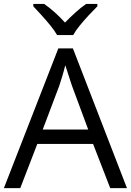

<svg xmlns="http://www.w3.org/2000/svg" viewBox="-20 -965 672 985"><path d="M545.4 0 457.5 -226.6H171.4L84 0H0L279.3 -716.8H354L631.3 0ZM432.6 -300.3 349.1 -525.4Q346.2 -534.2 339.6 -554.2Q333 -574.2 326.2 -595.7Q319.3 -617.2 314.9 -630.4Q307.6 -600.6 298.8 -571.8Q290 -543 284.2 -525.4L199.2 -300.3ZM272.9 -785.2Q260.3 -807.6 238.3 -834.5Q216.3 -861.3 192.6 -887.5Q168.9 -913.6 150.9 -932.6V-944.8H206.5Q232.9 -926.8 261 -901.6Q289.1 -876.5 313.5 -849.1Q339.8 -876.5 367.7 -901.6Q395.5 -926.8 421.9 -944.8H479.5V-932.6Q460.4 -913.6 436 -887.5Q411.6 -861.3 389.6 -834.5Q367.7 -807.6 355.5 -785.2Z"/></svg>

Font: Open Sans
Style: Regular
Weight: 400
Designer: Monotype Design Team
Foundry: Monotype Imaging Inc.
Version: Version 3.000; ttfautohint (v1.8.4)